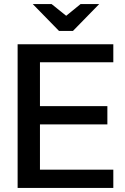

<svg xmlns="http://www.w3.org/2000/svg" viewBox="-20 -917 610 937"><path d="M66 -701H533V-613H175V-399H504V-310H175V-89H533V0H66ZM140 -897H232L303 -840L373 -897H464L336 -766H268Z"/></svg>

Font: LT Superior Semi-bold
Style: Regular
Weight: 600
Designer: Daniel Lyons
Foundry: LyonsType
Version: Version 1.0